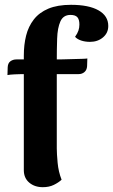

<svg xmlns="http://www.w3.org/2000/svg" viewBox="-20 -763 470 798"><path d="M158 15Q124 15 101.5 -4Q79 -23 79 -56V-532Q79 -577 88.5 -615Q98 -653 120.5 -682Q143 -711 181 -727Q219 -743 275 -743Q349 -743 389.5 -720Q430 -697 430 -655Q430 -626 408 -607.5Q386 -589 354 -589Q334 -589 317.5 -594.5Q301 -600 292 -610Q302 -624 306 -636Q310 -648 310 -661Q310 -682 301.5 -691.5Q293 -701 273 -701Q243 -701 231 -674Q219 -647 217.5 -603Q216 -559 216 -507V-146Q216 -124 219.5 -86.5Q223 -49 236 -16Q223 -4 203.5 5.5Q184 15 158 15ZM11 -451 12 -484Q13 -501 23.5 -508.5Q34 -516 48 -516H228Q232 -516 248.5 -516.5Q265 -517 285.5 -517.5Q306 -518 322.5 -518.5Q339 -519 343 -520L342 -488Q341 -472 331 -463.5Q321 -455 307 -455H71Q61 -455 41 -454Q21 -453 11 -451Z"/></svg>

Font: Arima Thin
Style: Bold
Weight: 700
Version: Version 1.100